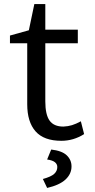

<svg xmlns="http://www.w3.org/2000/svg" viewBox="-20 -680 468 945"><path d="M29 0ZM394 -20Q342 13 282 13Q196 13 155 -33.5Q114 -80 114 -167V-467H29V-505L122 -531L149 -660H203V-534H363V-467H203V-181Q203 -116 224 -86.5Q245 -57 292 -57Q315 -58 334.5 -64Q354 -70 378 -83ZM191 201Q231 190 246.5 176Q262 162 262 142Q262 128 250.5 118.5Q239 109 212 105L232 56Q285 62 308.5 84.5Q332 107 332 139Q332 176 302.5 203.5Q273 231 212 245Z"/></svg>

Font: Martel Sans
Style: Regular
Weight: 400
Designer: Dan Reynolds and Mathieu Réguer
Foundry: Dan Reynolds and Mathieu Réguer
Version: Version 1.002; ttfautohint (v1.1) -l 5 -r 5 -G 72 -x 0 -D la